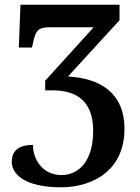

<svg xmlns="http://www.w3.org/2000/svg" viewBox="-20 -556 594 816"><path d="M239 240C377 240 509 166 509 -8C509 -163 404 -223 269 -231L488 -470V-536H67L60 -354H116L121 -377C131 -423 141 -440 188 -440H378L172 -213V-172H204C315 -172 376 -117 376 0C376 133 311 188 242 188C161 188 120 122 120 60C54 60 30 89 30 132C30 183 84 240 239 240Z"/></svg>

Font: Noto Serif SemiBold
Style: Regular
Weight: 600
Designer: Monotype Design Team
Foundry: Monotype Imaging Inc.
Version: Version 2.013